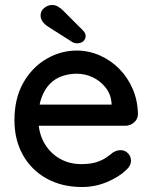

<svg xmlns="http://www.w3.org/2000/svg" viewBox="-20 -741 612 771"><path d="M310 10Q228 10 166.5 -24.5Q105 -59 71.5 -119.5Q38 -180 38 -258Q38 -346 73.5 -408.5Q109 -471 166.5 -504.5Q224 -538 288 -538Q336 -538 380.5 -518.5Q425 -499 459 -464.5Q493 -430 513 -383.5Q533 -337 534 -282Q533 -262 518 -249Q503 -236 483 -236H95L71 -321H447L428 -303V-328Q425 -363 404 -389.5Q383 -416 352.5 -430.5Q322 -445 288 -445Q258 -445 230 -435.5Q202 -426 181 -405Q160 -384 147 -349.5Q134 -315 134 -264Q134 -209 157 -168Q180 -127 219 -104.5Q258 -82 306 -82Q342 -82 366 -89.5Q390 -97 406 -108Q422 -119 434 -129Q450 -138 464 -138Q482 -138 494 -125.5Q506 -113 506 -96Q506 -74 484 -56Q457 -30 409.5 -10Q362 10 310 10ZM289 -567Q284 -567 277.5 -569Q271 -571 266 -575L173 -634Q159 -643 151 -654.5Q143 -666 143 -678Q143 -698 158 -709.5Q173 -721 189 -721Q202 -721 213 -714.5Q224 -708 232 -700L312 -620Q324 -608 324 -597Q324 -584 314.5 -575.5Q305 -567 289 -567Z"/></svg>

Font: Quicksand SemiBold
Style: Regular
Weight: 600
Designer: Andrew Paglinawan
Foundry: Andrew Paglinawan
Version: Version 3.004